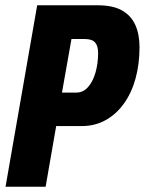

<svg xmlns="http://www.w3.org/2000/svg" viewBox="-20 -708 549 728"><path d="M1 0 121 -688H350Q408 -688 442.5 -668.5Q477 -649 493 -613.5Q509 -578 509 -529Q509 -465 494 -410.5Q479 -356 450 -315.5Q421 -275 380.5 -252.5Q340 -230 290 -230H193L153 0ZM215 -357H270Q295 -357 313.5 -377.5Q332 -398 342 -432.5Q352 -467 352 -507Q352 -534 340.5 -547Q329 -560 302 -560H251Z"/></svg>

Font: Archivo ExtraCondensed ExtraBold
Style: Italic
Weight: 800
Width: 2
Italic angle: -10°
Designer: Hector Gatti
Foundry: Omnibus-Type
Version: Version 2.001